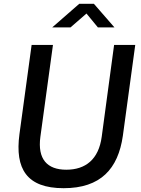

<svg xmlns="http://www.w3.org/2000/svg" viewBox="-20 -978 739 1008"><path d="M690 -742H579L514 -260C498 -141 429 -87 328 -87C228 -87 176 -142 192 -260L258 -742H146L82 -273C58 -92 120 10 314 10C508 10 600 -91 625 -265ZM581 -834 473 -958H396L254 -834H350L434 -907L494 -834Z"/></svg>

Font: Cheyenne Sans Medium
Style: Italic
Weight: 500
Italic angle: -8.13011°
Designer: The Public Sans project authors (U.S. Web Design System), Libre Franklin designed by Pablo Impallari and Rodrigo Fuenzal
Foundry: The Cheyenne Sans Project Authors
Version: Version 2.007